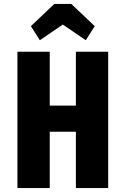

<svg xmlns="http://www.w3.org/2000/svg" viewBox="-20 -949 634 969"><path d="M68 0H231V-284H363V0H526V-688H363V-416H231V-688H68ZM254 -929 136 -817 181 -746 297 -825 413 -746 458 -817 340 -929Z"/></svg>

Font: Secuela Black
Style: Regular
Weight: 900
Designer: Fernando Haro
Foundry: deFharo
Version: Version 1.704